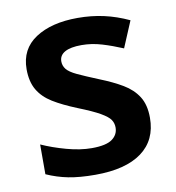

<svg xmlns="http://www.w3.org/2000/svg" viewBox="-68 -615 628 686"><g transform="rotate(-10 245.5 -271.5)"><path d="M451 -157Q451 -76 392.5 -33Q334 10 224 10Q167 10 126.5 2Q86 -6 48 -23V-131Q88 -113 137 -99.5Q186 -86 228 -86Q280 -86 302 -102Q324 -118 324 -144Q324 -160 315.5 -172.5Q307 -185 281 -200Q255 -215 202 -236Q150 -257 116 -278Q82 -299 64.5 -329Q47 -359 47 -404Q47 -477 105 -515Q163 -553 258 -553Q308 -553 353 -543Q398 -533 443 -512L403 -417Q365 -433 328.5 -444Q292 -455 255 -455Q215 -455 194.5 -443.5Q174 -432 174 -410Q174 -394 184 -381.5Q194 -369 220.5 -356.5Q247 -344 296 -324Q344 -305 378.5 -284.5Q413 -264 432 -234Q451 -204 451 -157Z"/></g></svg>

Font: Noto Sans Nag Mundari SemiBold
Style: Regular
Weight: 600
Version: Version 1.000